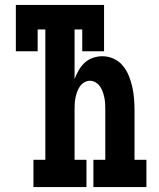

<svg xmlns="http://www.w3.org/2000/svg" viewBox="-20 -755 640 775"><path d="M115 0V-110H163V-636H132V-548H44V-735H400V-548H312V-636H281V-436Q288 -454 297.5 -471Q307 -488 321.5 -501.5Q336 -515 355 -521.5Q374 -528 393 -528Q417 -528 439 -518Q461 -508 476 -489.5Q491 -471 500 -449Q509 -427 514 -404Q519 -381 521 -357.5Q523 -334 523 -310V-110H571V0H357V-110H405V-310Q405 -322 404.5 -334.5Q404 -347 401.5 -359.5Q399 -372 395 -383.5Q391 -395 384 -405.5Q377 -416 366 -422.5Q355 -429 343 -429Q331 -429 320 -422.5Q309 -416 302 -405.5Q295 -395 291 -383.5Q287 -372 284.5 -359.5Q282 -347 281.5 -334.5Q281 -322 281 -310V-110H329V0Z"/></svg>

Font: Iosevka HT Extrabold Extended
Style: Regular
Weight: 800
Width: 7
Monospace: yes
Designer: Belleve Invis
Foundry: Belleve Invis
Version: Version 32.3.0; ttfautohint (v1.8.4)